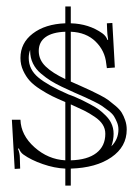

<svg xmlns="http://www.w3.org/2000/svg" viewBox="-20 -523 433 600"><path d="M201.2 57.1H184.1V3.9Q149.9 2.4 113.5 -10.3Q77.1 -22.9 53.2 -40Q43.5 -46.9 39.1 -59.1L36.1 -58.1Q42 -44.4 42 -29.8L43 3.9L25.9 4.9L17.1 -148.9H43.9Q45.4 -100.6 87.9 -62.7Q130.4 -24.9 184.1 -22V-204.1Q158.7 -214.8 142.3 -222.9Q126 -231 105.5 -244.1Q85 -257.3 73 -270.5Q61 -283.7 52.5 -302.2Q43.9 -320.8 43.9 -341.8Q43.9 -388.7 82.5 -418.2Q121.1 -447.8 184.1 -450.2V-502.9H201.2V-450.2Q257.8 -448.7 299.8 -418.9Q311.5 -410.6 315.9 -397.9L317.9 -398.9Q314.9 -419.4 314.9 -426.8L314 -450.2L331.1 -451.2L338.9 -312L314 -310.1L312 -324.2Q308.1 -364.3 278.8 -393.1Q249.5 -421.9 201.2 -423.8V-268.1Q210 -264.2 231 -254.9Q252 -245.6 262.2 -240.7Q272.5 -235.8 290.8 -226.6Q309.1 -217.3 318.6 -210.2Q328.1 -203.1 341.1 -192.1Q354 -181.2 360.4 -170.9Q366.7 -160.6 371.3 -147Q376 -133.3 376 -118.2Q376 -64.5 328.1 -31.5Q280.3 1.5 201.2 3.9ZM201.2 -196.8V-22Q253.4 -23.4 281.2 -44.9Q309.1 -66.4 309.1 -105Q309.1 -120.6 301 -133.5Q293 -146.5 275.6 -158.2Q258.3 -169.9 242.9 -177.5Q227.5 -185.1 201.2 -196.8ZM184.1 -275.9V-423.8Q143.6 -422.4 122.3 -407Q101.1 -391.6 101.1 -363.8Q101.1 -335.9 122.8 -315.2Q144.5 -294.4 184.1 -275.9ZM172.9 -252Q152.8 -261.7 138.7 -270.5Q124.5 -279.3 108.2 -293Q91.8 -306.6 83 -324.7Q74.2 -342.8 74.2 -363.8V-367.2Q69.8 -355.5 69.8 -341.8Q69.8 -305.7 99.9 -280.8Q129.9 -255.9 193.8 -228L211.9 -221.2Q230.5 -212.9 237.3 -209.7Q244.1 -206.5 262 -197Q279.8 -187.5 289.3 -180.4Q298.8 -173.3 310.1 -162.1Q321.3 -150.9 327.1 -139.2Q335 -123.5 335 -105Q335 -85.9 328.1 -65.9Q350.1 -87.9 350.1 -118.2Q350.1 -129.9 345.7 -140.6Q341.3 -151.4 336.2 -159.7Q331.1 -168 318.8 -177.2Q306.6 -186.5 298.8 -191.9Q291 -197.3 273.2 -206.1Q255.4 -214.8 247.1 -218.5Q238.8 -222.2 217.8 -231.4Q215.3 -232.4 213.6 -233.2Q211.9 -233.9 210 -234.9Z"/></svg>

Font: FoglihtenNo01
Style: Regular
Weight: 500
Version: Version 0.61